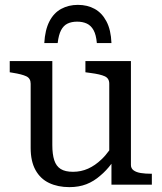

<svg xmlns="http://www.w3.org/2000/svg" viewBox="-20 -759 664 789"><path d="M195 -508V-163Q195 -125 203 -100.5Q211 -76 229.5 -64.5Q248 -53 280 -53Q313 -53 342 -66Q371 -79 397 -104Q414 -120 429 -141V-415Q429 -437 410.5 -445.5Q392 -454 353 -459L331 -462V-508H518V-81Q518 -67 529 -59Q540 -51 558.5 -48Q577 -45 601 -45H604V0H438V-86Q416 -57 393 -38Q366 -14 335 -2Q304 10 265 10Q218 10 182 -7Q146 -24 126 -60Q106 -96 106 -151V-415Q106 -437 88 -445.5Q70 -454 32 -460L20 -462V-508ZM300 -739Q339 -739 369 -722.5Q399 -706 417.5 -671Q436 -636 438 -582H378Q375 -616 364.5 -635Q354 -654 337 -662Q320 -670 297 -670Q274 -670 257.5 -662Q241 -654 231 -635Q221 -616 217 -582H162Q165 -636 183 -671Q201 -706 231.5 -722.5Q262 -739 300 -739Z"/></svg>

Font: Roboto Serif 20pt
Style: Regular
Weight: 400
Designer: Greg Gazdowicz
Foundry: Commercial Type
Version: Version 1.008